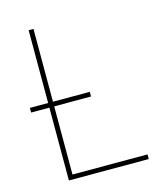

<svg xmlns="http://www.w3.org/2000/svg" viewBox="-109 -813 780 898"><g transform="rotate(-15 281.0 -364.0)"><path d="M113.3 0V-727.5H136.7V-22.5H500V0ZM24.9 -352.5V-375H314.9V-352.5Z"/></g></svg>

Font: Inter Thin
Style: Regular
Weight: 250
Designer: Rasmus Andersson
Foundry: rsms
Version: Version 4.001;git-66647c0bb